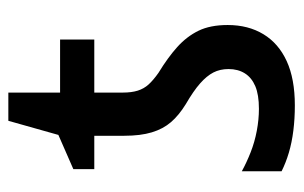

<svg xmlns="http://www.w3.org/2000/svg" viewBox="-150 -550 710 449"><g transform="rotate(-90 204.5 -325.0)"><path d="M183 10Q152 10 124 6.5Q96 3 72.5 -4Q49 -11 29 -21V-114Q49 -103 73 -93.5Q97 -84 123.5 -79Q150 -74 175 -74Q208 -74 228 -82.5Q248 -91 258 -107Q268 -123 268 -145Q268 -165 260 -180.5Q252 -196 234.5 -211.5Q217 -227 186 -245Q160 -261 144 -279.5Q128 -298 120 -324.5Q112 -351 112 -389V-459H34V-508L114 -543L147 -660H213V-539H337V-459H213V-392Q213 -372 217.5 -357.5Q222 -343 232 -332Q242 -321 259 -309Q295 -287 319.5 -265Q344 -243 357.5 -215.5Q371 -188 371 -147Q371 -99 349.5 -63.5Q328 -28 286.5 -9Q245 10 183 10Z"/></g></svg>

Font: Noto Sans Display SemiCondensed Medium
Style: Regular
Weight: 500
Width: 4
Designer: Monotype Design Team
Foundry: Monotype Imaging Inc.
Version: Version 2.003